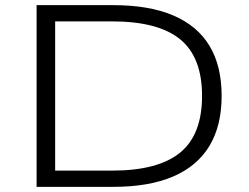

<svg xmlns="http://www.w3.org/2000/svg" viewBox="-20 -725 965 745"><path d="M122 0V-705H420Q559 -705 652.5 -665Q746 -625 793 -547Q840 -469 840 -353Q840 -237 792.5 -158.5Q745 -80 651.5 -40Q558 0 420 0ZM194 -63H415Q593 -63 678.5 -132.5Q764 -202 764 -353Q764 -503 679 -572.5Q594 -642 415 -642H194Z"/></svg>

Font: Nunito Sans 10pt Expanded Light
Style: Regular
Weight: 300
Width: 7
Designer: Vernon Adams
Foundry: Vernon Adams
Version: Version 3.101;gftools[0.9.27]